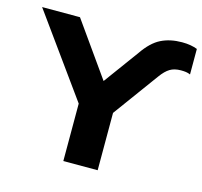

<svg xmlns="http://www.w3.org/2000/svg" viewBox="-121 -830 996 945"><g transform="rotate(15 377.5 -358.0)"><path d="M280 0V-364L310 -251L-17 -705H176L370 -431H369L500 -610Q541 -670 587 -693Q633 -716 694 -716Q718 -716 737.5 -712.5Q757 -709 772 -703V-573Q761 -578 749.5 -579.5Q738 -581 724 -581Q691 -581 668.5 -567.5Q646 -554 623 -522L425 -251L455 -364V0Z"/></g></svg>

Font: Nunito Sans 7pt SemiExpanded ExtraBold
Style: Regular
Weight: 800
Width: 6
Designer: Vernon Adams
Foundry: Vernon Adams
Version: Version 3.101;gftools[0.9.27]